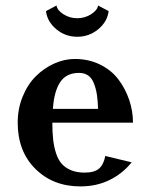

<svg xmlns="http://www.w3.org/2000/svg" viewBox="-20 -663 542 693"><path d="M43.9 0ZM334 -643.1 372.1 -623Q367.7 -585 334.7 -557.6Q301.8 -530.3 258.8 -530.3Q215.8 -530.3 183.1 -557.6Q150.4 -585 146 -623L184.1 -643.1Q186.5 -626 209 -611.6Q231.4 -597.2 258.8 -597.2Q286.1 -597.2 308.8 -611.6Q331.5 -626 334 -643.1ZM168.9 -220.2Q168.9 -185.1 171.9 -158.9Q174.8 -132.8 182.4 -109.6Q189.9 -86.4 202.9 -71.8Q215.8 -57.1 236.6 -48.6Q257.3 -40 285.2 -40Q321.3 -40 337.9 -54.9Q354.5 -69.8 359.9 -100.1L455.1 -77.1Q423.3 -37.1 376.2 -13.7Q329.1 9.8 270 9.8Q171.4 9.8 107.7 -53.5Q43.9 -116.7 43.9 -220.2Q43.9 -271 62 -314.9Q80.1 -358.9 109.4 -387.9Q138.7 -417 175.5 -433.6Q212.4 -450.2 250 -450.2Q300.3 -450.2 341.3 -429.9Q382.3 -409.7 407.5 -376.2Q432.6 -342.8 446.3 -302.5Q460 -262.2 460 -220.2ZM170.9 -270H334Q333 -300.8 329.6 -322.3Q326.2 -343.8 318.8 -362.5Q311.5 -381.3 298.1 -390.6Q284.7 -399.9 265.1 -399.9Q219.7 -399.9 197.5 -366.9Q175.3 -334 170.9 -270Z"/></svg>

Font: Pfennig
Style: Bold
Weight: 700
Version: Version 20120410 ; ttfautohint (v0.8)